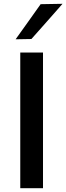

<svg xmlns="http://www.w3.org/2000/svg" viewBox="-20 -989 348 1009"><path d="M86.5 0Q86.5 -59 86.5 -113.5Q86.5 -168 86.5 -234.5V-474.5Q86.5 -542.5 86.5 -598Q86.5 -653.5 86.5 -713H206Q206 -653.5 206 -598Q206 -542.5 206 -474.5V-234.5Q206 -168 206 -113.5Q206 -59 206 0ZM62 -782.5Q95.5 -829 128.2 -875Q161 -921 193.5 -967L308.5 -969Q280.5 -937 253.2 -906Q226 -875 198.8 -844.5Q171.5 -814 145 -784Z"/></svg>

Font: Commissioner Thin Medium
Style: Regular
Weight: 500
Version: Version 1.000